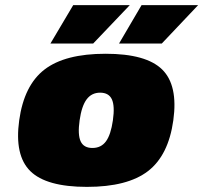

<svg xmlns="http://www.w3.org/2000/svg" viewBox="-20 -720 794 750"><path d="M154 -448.5Q234 -510 392.5 -510Q551 -510 613.5 -448.5Q676 -387 657 -250Q638 -113 558 -51.5Q478 10 319.5 10Q161 10 98.5 -51.5Q36 -113 55 -250Q74 -387 154 -448.5ZM291 -250Q283 -194 295 -168Q307 -142 341 -142Q375 -142 394 -168Q413 -194 421 -250Q429 -306 417 -332Q405 -358 371 -358Q338 -358 318.5 -332Q299 -306 291 -250ZM177 -550 266 -700H487L344 -550ZM445 -550 533 -700H754L612 -550Z"/></svg>

Font: Fivo Sans Modern ExtBlk
Style: Regular
Weight: 900
Designer: Alexander Slobzheninov
Foundry: Alexander Slobzheninov
Version: 1.0